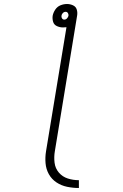

<svg xmlns="http://www.w3.org/2000/svg" viewBox="-20 -755 616 959"><path d="M374 184V145Q345 145 318.5 136.5Q292 128 274 107Q256 86 252.5 57.5Q249 29 254 0L365 -676Q368 -692 363.5 -707Q359 -722 344.5 -728.5Q330 -735 315 -735Q298 -735 282 -728.5Q266 -722 256 -707Q246 -692 243 -676Q241 -660 245.5 -645.5Q250 -631 264.5 -624.5Q279 -618 294 -618Q304 -618 312 -619L210 0Q205 30 207.5 60Q210 90 224 115Q238 140 262 156Q286 172 315 178Q344 184 374 184ZM301 -657Q294 -657 290 -663Q286 -669 287 -676Q288 -684 294 -690Q300 -696 308 -696Q315 -696 319 -690Q323 -684 322 -676Q320 -669 314.5 -663Q309 -657 301 -657Z"/></svg>

Font: Iosevka Sparkle XLtObl
Style: Regular
Weight: 200
Italic angle: -9°
Designer: Belleve Invis
Foundry: Belleve Invis
Version: Version 4.5.0; ttfautohint (v1.8.3)